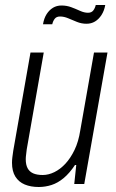

<svg xmlns="http://www.w3.org/2000/svg" viewBox="-20 -736 465 768"><path d="M135 12Q103 12 79 2Q55 -8 41.5 -29.5Q28 -51 28 -85Q28 -96 29.5 -107.5Q31 -119 33 -133L102 -526H155L87 -139Q86 -128 84.5 -118Q83 -108 83 -99Q83 -77 90.5 -63Q98 -49 113 -42.5Q128 -36 151 -36Q174 -36 197.5 -47.5Q221 -59 241.5 -81Q262 -103 278 -136Q294 -169 301 -214L356 -526H410L317 0H277L285 -76H280Q258 -43 234.5 -23.5Q211 -4 186 4Q161 12 135 12ZM152 -639Q156 -663 166.5 -679.5Q177 -696 192 -705Q207 -714 226 -714Q247 -714 265.5 -707Q284 -700 300.5 -692.5Q317 -685 332 -685Q346 -685 353 -694Q360 -703 363 -716H401Q397 -693 386 -676Q375 -659 360 -650Q345 -641 326 -641Q306 -641 287.5 -648.5Q269 -656 252.5 -663Q236 -670 220 -670Q206 -670 199 -661Q192 -652 189 -639Z"/></svg>

Font: Archivo Condensed ExtraLight
Style: Italic
Weight: 250
Width: 3
Italic angle: -10°
Designer: Hector Gatti
Foundry: Omnibus-Type
Version: Version 2.001